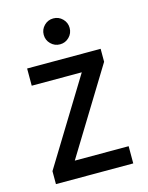

<svg xmlns="http://www.w3.org/2000/svg" viewBox="-107 -763 638 830"><g transform="rotate(-15 212.0 -347.5)"><path d="M39 -58 272 -438H48V-515H377V-457L144 -77H385V0H39ZM155 -637Q155 -661 172 -678Q189 -695 213 -695Q237 -695 254 -678Q271 -661 271 -637Q271 -613 254 -596Q237 -579 213 -579Q189 -579 172 -596Q155 -613 155 -637Z"/></g></svg>

Font: Radio Canada Condensed
Style: Regular
Weight: 400
Width: 3
Designer: Charles Daoud, Etienne Aubert Bonn, Alexandre Saumier Demers, Jacques Le Bailly
Foundry: Radio-Canada
Version: Version 2.104; ttfautohint (v1.8.4.7-5d5b);gftools[0.9.28.de